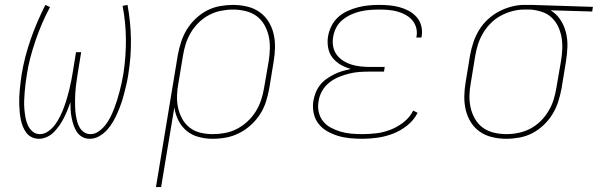

<svg xmlns="http://www.w3.org/2000/svg" viewBox="-20 -558 2440 783"><path d="M139 8Q123 8 109.5 1.5Q96 -5 87.5 -16.5Q79 -28 73.5 -41.5Q68 -55 65 -69.5Q62 -84 60.5 -99Q59 -114 58.5 -129.5Q58 -145 58.5 -160.5Q59 -176 60.5 -191.5Q62 -207 64 -222.5Q66 -238 68 -253Q74 -290 83.5 -326.5Q93 -363 105.5 -399Q118 -435 133 -469.5Q148 -504 165 -538L184 -529Q166 -496 151.5 -462Q137 -428 125 -393Q113 -358 103.5 -322Q94 -286 89 -250Q86 -233 84 -215.5Q82 -198 80.5 -181Q79 -164 78.5 -146.5Q78 -129 79.5 -112Q81 -95 84 -78.5Q87 -62 93.5 -47.5Q100 -33 112.5 -22Q125 -11 142 -11Q161 -11 177.5 -23Q194 -35 205.5 -51Q217 -67 225.5 -84.5Q234 -102 240.5 -119.5Q247 -137 252.5 -155.5Q258 -174 262.5 -192Q267 -210 270.5 -228.5Q274 -247 277 -265L290 -345H311L298 -265Q296 -250 293.5 -235.5Q291 -221 289.5 -206.5Q288 -192 287 -177.5Q286 -163 286 -148.5Q286 -134 286.5 -119.5Q287 -105 289 -91Q291 -77 294.5 -63.5Q298 -50 304.5 -38.5Q311 -27 322.5 -19Q334 -11 349 -11Q367 -11 383 -22.5Q399 -34 410.5 -49Q422 -64 430.5 -81Q439 -98 445.5 -115Q452 -132 457.5 -149.5Q463 -167 467.5 -184.5Q472 -202 476 -220Q480 -238 483 -256Q494 -327 493.5 -396.5Q493 -466 480 -534L500 -538Q513 -468 514 -397Q515 -326 503 -253Q500 -233 495.5 -214Q491 -195 486 -175.5Q481 -156 474.5 -137Q468 -118 460 -99.5Q452 -81 441.5 -62.5Q431 -44 417 -28.5Q403 -13 384.5 -2.5Q366 8 346 8Q329 8 315.5 0.5Q302 -7 293.5 -20Q285 -33 280 -48Q275 -63 272 -78.5Q269 -94 268 -110Q267 -126 267 -142Q262 -126 255.5 -110Q249 -94 241 -78Q233 -62 223 -47.5Q213 -33 200.5 -20Q188 -7 171.5 0.5Q155 8 139 8Z M616 205 705 -333Q710 -360 718.5 -386.5Q727 -413 741.5 -437Q756 -461 777.5 -481.5Q799 -502 824 -515Q849 -528 876.5 -533Q904 -538 930 -538Q959 -538 987 -531.5Q1015 -525 1037.5 -509.5Q1060 -494 1074.5 -471Q1089 -448 1095.5 -421Q1102 -394 1101.5 -365Q1101 -336 1096 -307L1078 -197Q1073 -170 1064.5 -143Q1056 -116 1040.5 -92Q1025 -68 1003 -48Q981 -28 955 -15Q929 -2 902 3Q875 8 847 8Q818 8 790 0.5Q762 -7 741 -24.5Q720 -42 707.5 -67Q695 -92 691 -120L637 205ZM847 -11Q872 -11 897 -15.5Q922 -20 945.5 -32Q969 -44 989 -62.5Q1009 -81 1023 -103.5Q1037 -126 1045 -150.5Q1053 -175 1057 -200L1076 -310Q1080 -336 1080.5 -362Q1081 -388 1075.5 -412Q1070 -436 1057.5 -457.5Q1045 -479 1025.5 -493Q1006 -507 981 -513Q956 -519 930 -519Q906 -519 881 -514Q856 -509 833 -497Q810 -485 791 -466.5Q772 -448 758.5 -425.5Q745 -403 737.5 -379Q730 -355 726 -330L708 -221Q703 -196 702 -170Q701 -144 706 -120Q711 -96 722.5 -74.5Q734 -53 753 -38Q772 -23 796.5 -17Q821 -11 847 -11Z M1457 8Q1432 8 1406.5 5.5Q1381 3 1358 -4Q1335 -11 1314 -23Q1293 -35 1278.5 -54Q1264 -73 1259 -97.5Q1254 -122 1258 -147Q1261 -164 1267.5 -180.5Q1274 -197 1285.5 -211.5Q1297 -226 1312 -236.5Q1327 -247 1343 -255Q1359 -263 1376 -268Q1393 -273 1410 -277Q1388 -283 1368.5 -294.5Q1349 -306 1335.5 -323.5Q1322 -341 1318 -364.5Q1314 -388 1318 -411Q1322 -433 1332.5 -453.5Q1343 -474 1360 -489Q1377 -504 1398 -513.5Q1419 -523 1440.5 -528.5Q1462 -534 1483.5 -536Q1505 -538 1526 -538Q1548 -538 1569 -536Q1590 -534 1610 -528.5Q1630 -523 1647.5 -513.5Q1665 -504 1678.5 -489Q1692 -474 1697.5 -454Q1703 -434 1700 -413Q1700 -411 1699.5 -409Q1699 -407 1698 -405H1678Q1678 -407 1678.5 -408.5Q1679 -410 1679 -412Q1682 -430 1676.5 -447.5Q1671 -465 1659.5 -477.5Q1648 -490 1632 -498.5Q1616 -507 1599 -511.5Q1582 -516 1563.5 -517.5Q1545 -519 1526 -519Q1507 -519 1488 -517.5Q1469 -516 1449.5 -511.5Q1430 -507 1411.5 -498.5Q1393 -490 1377 -477Q1361 -464 1351.5 -446Q1342 -428 1339 -409Q1335 -389 1338.5 -369.5Q1342 -350 1353 -335Q1364 -320 1380 -310Q1396 -300 1414 -294.5Q1432 -289 1451.5 -287Q1471 -285 1491 -285H1549L1546 -266H1488Q1467 -266 1445.5 -264.5Q1424 -263 1402.5 -257.5Q1381 -252 1360.5 -243.5Q1340 -235 1322 -220.5Q1304 -206 1293 -186Q1282 -166 1279 -144Q1275 -122 1280 -100.5Q1285 -79 1298 -63Q1311 -47 1330 -37Q1349 -27 1369.5 -21Q1390 -15 1412.5 -13Q1435 -11 1457 -11Q1486 -11 1515 -14.5Q1544 -18 1572.5 -29Q1601 -40 1626 -59.5Q1651 -79 1665 -107L1683 -98Q1668 -68 1641 -46.5Q1614 -25 1583 -13Q1552 -1 1520 3.5Q1488 8 1457 8Z M2045 8Q2016 8 1988 1.5Q1960 -5 1937.5 -20.5Q1915 -36 1900.5 -59Q1886 -82 1879.5 -109Q1873 -136 1873.5 -165Q1874 -194 1879 -223L1897 -333Q1902 -360 1910.5 -385.5Q1919 -411 1933.5 -435Q1948 -459 1969 -478.5Q1990 -498 2014.5 -511Q2039 -524 2065.5 -531Q2092 -538 2118 -538Q2122 -538 2125.5 -538Q2129 -538 2133 -538Q2137 -538 2141 -538Q2145 -538 2149 -538L2398 -530L2395 -511L2225 -516Q2249 -502 2265 -478Q2281 -454 2288 -425.5Q2295 -397 2294 -367Q2293 -337 2288 -307L2270 -197Q2265 -170 2256.5 -143.5Q2248 -117 2233.5 -93Q2219 -69 2197.5 -48.5Q2176 -28 2151 -15Q2126 -2 2098.5 3Q2071 8 2045 8ZM2045 -11Q2069 -11 2094 -16Q2119 -21 2142 -33Q2165 -45 2184 -63.5Q2203 -82 2216.5 -104.5Q2230 -127 2237.5 -151Q2245 -175 2249 -200L2268 -310Q2272 -334 2273 -358.5Q2274 -383 2270 -406Q2266 -429 2256 -450Q2246 -471 2229.5 -486.5Q2213 -502 2190.5 -509.5Q2168 -517 2144 -519H2130Q2126 -519 2123 -519Q2120 -519 2117 -519Q2093 -519 2069 -512.5Q2045 -506 2022.5 -494Q2000 -482 1981.5 -463.5Q1963 -445 1950 -423Q1937 -401 1929.5 -377.5Q1922 -354 1918 -330L1900 -220Q1895 -194 1894.5 -168Q1894 -142 1899.5 -118Q1905 -94 1917.5 -72.5Q1930 -51 1949.5 -37Q1969 -23 1994 -17Q2019 -11 2045 -11Z"/></svg>

Font: Iosevka Curly Slab ThEx
Style: Italic
Weight: 100
Width: 7
Italic angle: -9°
Monospace: yes
Designer: Belleve Invis
Foundry: Belleve Invis
Version: Version 11.1.0; ttfautohint (v1.8.3)